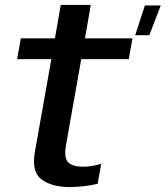

<svg xmlns="http://www.w3.org/2000/svg" viewBox="-20 -747 668 774"><path d="M525 -605H582L628 -725H564ZM259.5 7Q318 7 373.5 -6L388 -87Q350.5 -75 313.5 -75Q274 -75 255.5 -92Q237 -109 246 -161.5L307.5 -508.5H499L514 -592.5H322.5L346 -727H225L201.5 -592.5H64L49 -508.5H187L120.5 -134Q106.5 -53.5 148.2 -23.2Q190 7 259.5 7Z"/></svg>

Font: Anybody Thin Medium
Style: Italic
Weight: 500
Italic angle: -10°
Version: Version 1.113;gftools[0.9.25]